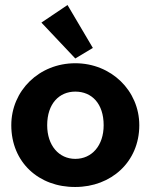

<svg xmlns="http://www.w3.org/2000/svg" viewBox="-20 -734 603 765"><path d="M280 -501 350 -543 249 -714 145 -644ZM280 11C423 11 535 -89 535 -235C535 -373 423 -482 280 -482C136 -482 25 -373 25 -235C25 -87 135 12 280 11ZM280 -101C215 -101 168 -154 168 -235C168 -321 216 -369 280 -369C346 -369 393 -321 393 -235C393 -154 346 -101 280 -101Z"/></svg>

Font: Inconsolata SemiExpanded Black
Style: Regular
Weight: 900
Width: 6
Monospace: yes
Designer: Raph Levien, Cyreal, Brenton Simpson
Foundry: Raph Levien, Cyreal, Google
Version: Version 3.100